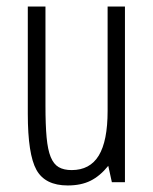

<svg xmlns="http://www.w3.org/2000/svg" viewBox="-20 -557 467 587"><path d="M119 -537H65V-209Q65 -85 91.5 -37.5Q118 10 187 10Q228 10 257 -4.5Q286 -19 311 -50L322 0H362V-537H309V-218Q309 -126 282 -81.5Q255 -37 199 -37Q175 -37 159.5 -46Q144 -55 135 -77Q126 -99 122.5 -137Q119 -175 119 -233Z"/></svg>

Font: Secuela Light
Style: Regular
Weight: 300
Designer: Fernando Haro
Foundry: deFharo
Version: Version 1.708